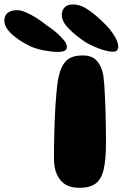

<svg xmlns="http://www.w3.org/2000/svg" viewBox="-200 -851 562 880"><path d="M164 9.9Q105.1 9.9 76.3 -26.1Q47.5 -62.1 47.5 -122.6Q47.5 -145.6 47.7 -173.7Q47.9 -201.8 48.7 -233.1Q49.5 -264.5 50.7 -297.5Q51.9 -330.5 53.9 -363.4Q55.9 -396.2 58.8 -426.8Q61.6 -457.4 65.6 -483.9Q75.8 -541.6 100.5 -569.2Q125.2 -596.9 179.4 -596.9Q223.2 -596.9 245.3 -570.8Q267.4 -544.6 273.8 -504Q276 -486.1 277.9 -461.8Q279.8 -437.4 281 -409Q282.2 -380.6 283.3 -350.9Q284.4 -321.2 284.8 -292.5Q285.2 -263.8 285.5 -238.1Q285.8 -212.5 285.6 -193Q285.5 -119.8 275.3 -75.2Q265.1 -30.6 239.1 -10.4Q213 9.9 164 9.9ZM63.5 -613.1Q40 -613.1 5.9 -619.2Q-28.1 -625.2 -55.8 -636.5Q-87.8 -651.5 -116.2 -670.9Q-144.6 -690.2 -162.3 -712Q-180 -733.8 -180 -756.4Q-180 -780.4 -164.2 -792.4Q-148.5 -804.4 -122.1 -804.4Q-103.9 -804.4 -80.1 -794Q-56.4 -783.6 -31.2 -767.6Q-6.1 -751.5 15.5 -733.9Q36.1 -720.5 57 -702.9Q77.9 -685.2 92.2 -667.6Q106.6 -649.9 106.6 -635.5Q106.6 -624.5 97.2 -618.8Q87.9 -613.1 63.5 -613.1ZM316.9 -614Q300.9 -614 278.5 -620.4Q256.1 -626.9 232.9 -636.9Q209.8 -647 191.5 -657.9Q145.6 -688.5 114.4 -720.6Q83.2 -752.6 83.2 -781.8Q83.2 -804.5 96.6 -817.6Q109.9 -830.6 134.1 -830.6Q169.6 -830.6 206.1 -805.1Q242.6 -779.6 279.9 -741.8Q304.4 -718.4 323.1 -688.6Q341.9 -658.9 341.9 -637.6Q341.9 -626.6 336.5 -620.3Q331.1 -614 316.9 -614Z"/></svg>

Font: Gluten Thin
Style: Regular
Weight: 100
Designer: Tyler Finck
Foundry: Etcetera Type Company
Version: Version 1.300